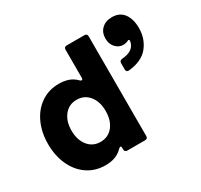

<svg xmlns="http://www.w3.org/2000/svg" viewBox="-161 -985 1263 1207"><g transform="rotate(-30 470.5 -381.5)"><path d="M34 -284Q34 -369 65.5 -436.5Q97 -504 153 -541.5Q209 -579 281 -579Q320 -579 350 -568.5Q380 -558 404 -534Q411 -526 418 -526Q426 -526 426 -541V-743Q426 -763 446 -763H574Q594 -763 594 -743V-20Q594 0 574 0H446Q426 0 426 -20V-31Q426 -43 419 -43Q414 -43 404 -33Q380 -9 350 1.5Q320 12 281 12Q209 12 153 -25.5Q97 -63 65.5 -130.5Q34 -198 34 -284ZM452 -284Q452 -352 418 -394Q384 -436 328 -436Q272 -436 238 -393.5Q204 -351 204 -284Q204 -216 238 -173.5Q272 -131 328 -131Q384 -131 418 -173Q452 -215 452 -284ZM703 -431Q686 -431 686 -450V-495Q686 -514 706 -516Q775 -521 796 -561Q804 -575 805 -590V-591Q805 -596 801 -598Q797 -600 792 -596Q777 -588 755 -588Q725 -588 701.5 -613Q678 -638 678 -678Q678 -722 706 -748.5Q734 -775 780 -775Q836 -775 865 -735.5Q894 -696 894 -631Q894 -554 849 -497.5Q804 -441 707 -431Z"/></g></svg>

Font: Open Sauce Two Black
Style: Regular
Weight: 900
Designer: Alfredo Marco Pradil
Foundry: Creative Sauce Fz LLC
Version: Version 1.477